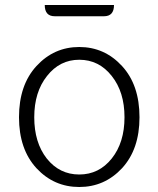

<svg xmlns="http://www.w3.org/2000/svg" viewBox="-20 -735 634 768"><path d="M126 -62Q56 -138 56 -266Q56 -395 126 -471Q196 -547 297 -547Q398 -547 468 -471Q538 -395 538 -266Q538 -138 468 -62Q398 13 297 13Q196 13 126 -62ZM427 -431Q376 -496 297 -496Q219 -496 168 -431Q117 -367 117 -266Q117 -165 167 -101Q218 -37 297 -37Q376 -37 427 -101Q478 -165 478 -266Q478 -367 427 -431ZM199 -670Q159 -670 159 -715H436Q436 -670 396 -670Z"/></svg>

Font: Swei Half Moon CJK SC
Style: Light
Weight: 300
Version: Version 2.071